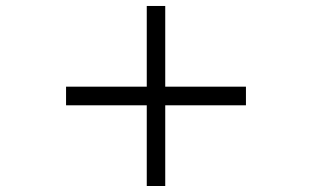

<svg xmlns="http://www.w3.org/2000/svg" viewBox="-20 -620 1040 640"><path d="M530.8 -269V0H469.2V-269H200.2V-331.1H469.2V-600.1H530.8V-331.1H799.8V-269Z"/></svg>

Font: Charis SIL Afr
Style: Bold Italic
Weight: 700
Italic angle: -11°
Foundry: SIL International
Version: Version 5.000